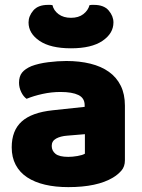

<svg xmlns="http://www.w3.org/2000/svg" viewBox="-20 -751 584 787"><path d="M260 -108Q277 -108 297.5 -111.5Q318 -115 328 -121V-201L256 -195Q228 -193 210 -183Q192 -173 192 -153Q192 -133 207.5 -120.5Q223 -108 260 -108ZM252 -501Q306 -501 350.5 -490Q395 -479 426.5 -456.5Q458 -434 475 -399.5Q492 -365 492 -318V-94Q492 -68 477.5 -51.5Q463 -35 443 -23Q378 16 260 16Q207 16 164.5 6Q122 -4 91.5 -24Q61 -44 44.5 -75Q28 -106 28 -147Q28 -216 69 -253Q110 -290 196 -299L327 -313V-320Q327 -349 301.5 -361.5Q276 -374 228 -374Q191 -374 154.5 -366Q118 -358 89 -346Q76 -355 67 -373.5Q58 -392 58 -412Q58 -438 70.5 -453.5Q83 -469 109 -480Q138 -491 177.5 -496Q217 -501 252 -501ZM271 -678Q302 -678 321.5 -693Q341 -708 347 -730Q352 -731 356 -731Q360 -731 365 -731Q406 -731 425.5 -708Q445 -685 445 -659Q445 -614 400 -583.5Q355 -553 271 -553Q187 -553 142 -583.5Q97 -614 97 -659Q97 -685 116.5 -708Q136 -731 177 -731Q182 -731 186 -731Q190 -731 195 -730Q200 -708 220 -693Q240 -678 271 -678Z"/></svg>

Font: Baloo 2 ExtraBold
Style: Regular
Weight: 800
Designer: Sarang Kulkarni and Ek Type
Foundry: Ek Type
Version: Version 1.640;hotconv 1.0.111;makeotfexe 2.5.65597; ttfautoh